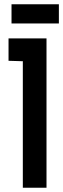

<svg xmlns="http://www.w3.org/2000/svg" viewBox="-20 -880 296 900"><path d="M256 -860H34V-770H256ZM20 -595 87 -593V0H198V-700H20Z"/></svg>

Font: Advent Pro
Style: Regular
Weight: 400
Designer: VivaRado, Andreas Kalpakidis
Foundry: VivaRado, Andreas Kalpakidis
Version: Version 3.000